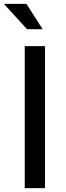

<svg xmlns="http://www.w3.org/2000/svg" viewBox="-41 -966 337 986"><path d="M190 0H86V-729H190ZM98 -816 -21 -946H95L178 -816Z"/></svg>

Font: BDO Grotesk
Style: Regular
Weight: 400
Designer: Deni Anggara
Foundry: Lokal Container
Version: Version 2.000